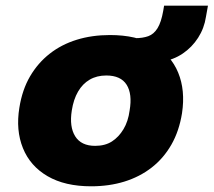

<svg xmlns="http://www.w3.org/2000/svg" viewBox="-20 -643 750 674"><path d="M300 11Q208 11 147 -24.5Q86 -60 60.5 -123Q35 -186 48 -265Q58 -328 85.5 -375Q113 -422 154.5 -454.5Q196 -487 249.5 -503.5Q303 -520 366 -520Q459 -520 519.5 -485Q580 -450 605.5 -388Q631 -326 619 -246Q609 -183 581.5 -135Q554 -87 512 -54.5Q470 -22 416.5 -5.5Q363 11 300 11ZM314 -131Q349 -131 373 -146.5Q397 -162 413.5 -189.5Q430 -217 435 -255Q445 -313 424.5 -345.5Q404 -378 353 -378Q320 -378 295 -363.5Q270 -349 254 -321.5Q238 -294 232 -255Q223 -198 244 -164.5Q265 -131 314 -131ZM549 -427 451 -494 454 -509Q481 -509 500.5 -516Q520 -523 533 -544Q546 -565 553 -605L556 -623H710L703 -584Q697 -544 675.5 -510.5Q654 -477 621.5 -455Q589 -433 549 -427Z"/></svg>

Font: Nunito Sans 6pt Black
Style: Italic
Weight: 900
Italic angle: -9°
Version: Version 3.101;gftools[0.9.27]